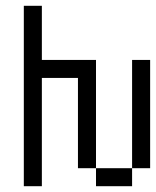

<svg xmlns="http://www.w3.org/2000/svg" viewBox="-20 -645 540 665"><path d="M62.5 -625Q62.5 -625 62.5 0H125Q125 0 125 -375H250V-62.5H312.5V0H437.5V-62.5H312.5Q312.5 -62.5 312.5 -437.5H125V-625ZM437.5 -62.5H500Q500 -62.5 500 -437.5H437.5Q437.5 -437.5 437.5 -62.5Z"/></svg>

Font: Unifont
Style: Regular
Weight: 500
Version: Version 15.1.04